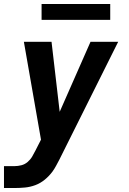

<svg xmlns="http://www.w3.org/2000/svg" viewBox="-27 -730 647 965"><path d="M-7 215V105H46Q63 105 80.5 100.5Q98 96 112 84Q126 72 135 56.5Q144 41 152 25L153 24V23Q153 23 153 23Q153 23 153 23L179 -28L150 -194L93 -520H232L273 -168L428 -520H567L271 73Q263 88 255 103Q247 118 237 132Q220 155 198 173Q176 191 150.5 200.5Q125 210 98.5 212.5Q72 215 46 215ZM527 -630H182V-710H527Z"/></svg>

Font: Iosevka SS04 XBd Ex Obl
Style: Regular
Weight: 800
Width: 7
Italic angle: -9°
Monospace: yes
Designer: Belleve Invis
Foundry: Belleve Invis
Version: Version 19.0.0; ttfautohint (v1.8.4)